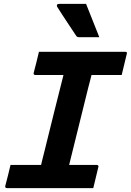

<svg xmlns="http://www.w3.org/2000/svg" viewBox="-20 -966 672 986"><path d="M459 0H16Q5 0 7 -11Q15 -40 21 -65Q27 -90 34 -119H191Q195 -135 199.5 -154.5Q204 -174 208 -188Q232 -285 256.5 -384Q281 -483 306 -581H161Q151 -581 153 -592Q161 -621 167 -646Q173 -671 180 -700H623Q635 -700 631 -689Q624 -660 618 -635Q612 -610 605 -581H450Q446 -566 441.5 -547.5Q437 -529 433 -515Q409 -417 384 -317Q359 -217 335 -119H477Q482 -119 484.5 -115.5Q487 -112 485 -108Q478 -79 472 -54Q466 -29 459 0ZM422 -946Q440 -900 456 -860.5Q472 -821 490 -775H386Q376 -775 372 -781Q347 -819 331.5 -842Q316 -865 303.5 -884.5Q291 -904 273 -932Q271 -937 273 -941.5Q275 -946 283 -946Z"/></svg>

Font: Recursive Mn Lnr St
Style: Bold Italic
Weight: 700
Italic angle: -15°
Monospace: yes
Version: Version 1.079;hotconv 1.0.112;makeotfexe 2.5.65598; ttfautoh